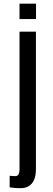

<svg xmlns="http://www.w3.org/2000/svg" viewBox="-20 -902 285 1028"><path d="M92.3 105.5Q72.3 105.5 55.9 104Q39.6 102.5 31.7 101.1V39.1Q37.6 39.6 45.2 40.3Q52.7 41 61.5 41Q74.7 41 79.6 30.8Q84.5 20.5 84.5 6.8V-732.4H172.4V2Q172.4 42 160.6 64.7Q148.9 87.4 130.9 96.4Q112.8 105.5 92.3 105.5ZM84.5 -799.8V-882.3H172.9V-799.8Z"/></svg>

Font: AntonioLight
Style: Regular
Weight: 300
Designer: Vernon Adams
Foundry: Vernon Adams
Version: Version 1.002